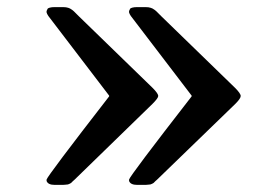

<svg xmlns="http://www.w3.org/2000/svg" viewBox="-20 -520 773 540"><path d="M111 -11V-15Q114 -26 287 -249V-251L116 -475Q112 -481 111 -485V-489Q113 -494 114 -495.5Q115 -497 120 -498.5Q125 -500 134 -500H157Q162 -500 165.5 -499.5Q169 -499 172 -498Q175 -497 177 -496Q179 -495 182.5 -492.5Q186 -490 188 -488Q190 -486 194.5 -481.5Q199 -477 202 -474L409 -273Q425 -257 425 -250Q425 -244 409 -228L189 -14Q188 -13 185.5 -11Q183 -9 182.5 -8Q182 -7 180 -5.5Q178 -4 176.5 -3.5Q175 -3 173 -2Q171 -1 168.5 -1Q166 -1 163.5 -0.5Q161 0 157 0H134Q115 0 111 -11ZM343 -11V-15Q345 -25 519 -249V-251L348 -475Q344 -481 343 -485V-489Q345 -494 346 -495.5Q347 -497 352 -498.5Q357 -500 366 -500H389Q394 -500 397.5 -499.5Q401 -499 404 -498Q407 -497 409 -496Q411 -495 414.5 -492.5Q418 -490 420 -488Q422 -486 426.5 -481.5Q431 -477 434 -474L641 -273Q657 -257 657 -250Q657 -243 642 -228L421 -14Q420 -13 417.5 -11Q415 -9 414.5 -8Q414 -7 412 -5.5Q410 -4 408.5 -3.5Q407 -3 405 -2Q403 -1 400.5 -1Q398 -1 395.5 -0.5Q393 0 389 0H366Q347 0 343 -11Z"/></svg>

Font: CMU Sans Serif
Style: Bold
Weight: 700
Version: Version 0.7.0